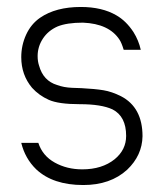

<svg xmlns="http://www.w3.org/2000/svg" viewBox="-20 -526 470 551"><path d="M219 5Q132 5 84 -40Q52 -71 41 -116H90Q102 -79 137 -59.5Q172 -40 216 -40Q273 -40 309 -69Q342 -96 342 -136Q342 -192 303 -212Q271 -227 209 -227Q148 -227 120 -239.5Q92 -252 72 -274Q41 -311 41 -362Q41 -396 55 -426.5Q69 -457 95 -475Q140 -506 212 -506Q273 -506 314 -482Q342 -466 363 -434Q378 -410 384 -383H335Q329 -403 323 -412Q293 -458 218 -461Q172 -461 145 -450Q118 -438 103 -415Q88 -392 88 -365Q88 -350 92 -338Q104 -294 144 -282Q163 -275 186.5 -274Q210 -273 214 -273Q253 -271 277 -267Q301 -263 327 -250Q389 -218 389 -135Q388 -80 345 -39Q297 5 219 5Z"/></svg>

Font: Sulphur Point Light
Style: Regular
Weight: 300
Designer: Noponies / Dale Sattler
Foundry: Noponies
Version: Version 1.000; ttfautohint (v1.8)